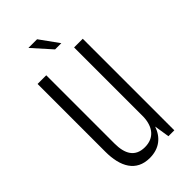

<svg xmlns="http://www.w3.org/2000/svg" viewBox="-222 -758 829 829"><g transform="rotate(-45 193.0 -343.5)"><path d="M133 -697 210 -611H248L186 -697ZM327 0V-559H274V-136C272 -77 243 -38 186 -38C126 -38 104 -80 104 -142V-559H51V-145C51 -54 85 10 168 10C226 10 263 -21 280 -70L291 0Z"/></g></svg>

Font: Modon Arabic
Style: Regular
Weight: 400
Designer: Ahmedzaza
Foundry: Ahmedzaza
Version: Version 2.010